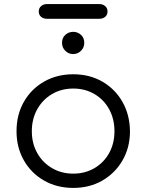

<svg xmlns="http://www.w3.org/2000/svg" viewBox="-20 -916 717 941"><path d="M339 5Q259 5 196 -31Q133 -67 97 -130Q61 -193 61 -273Q61 -354 97 -417Q133 -480 196 -516Q259 -552 339 -552Q419 -552 481.5 -516Q544 -480 580 -417Q616 -354 617 -273Q617 -193 580.5 -130Q544 -67 481.5 -31Q419 5 339 5ZM339 -65Q397 -65 443 -92Q489 -119 515 -166Q541 -213 541 -273Q541 -333 515 -380.5Q489 -428 443 -455Q397 -482 339 -482Q281 -482 235 -455Q189 -428 162.5 -380.5Q136 -333 136 -273Q136 -213 162.5 -166Q189 -119 235 -92Q281 -65 339 -65ZM338 -651Q316 -651 300 -667Q284 -683 284 -706Q284 -731 300.5 -745.5Q317 -760 339 -760Q360 -760 376.5 -745.5Q393 -731 393 -706Q393 -683 377 -667Q361 -651 338 -651ZM209 -824Q193 -824 181.5 -833.5Q170 -843 170 -860Q170 -876 181.5 -886Q193 -896 209 -896H468Q484 -896 495.5 -886Q507 -876 507 -860Q507 -843 495.5 -833.5Q484 -824 468 -824Z"/></svg>

Font: Comfortaa
Style: Regular
Weight: 400
Designer: Johan Aakerlund
Foundry: Johan Aakerlund
Version: Version 3.104; ttfautohint (v1.8.1.43-b0c9)